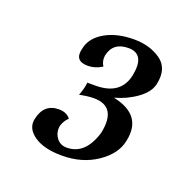

<svg xmlns="http://www.w3.org/2000/svg" viewBox="-68 -860 407 420"><g transform="rotate(20 136.0 -650.5)"><path d="M238 -583Q232 -551 197.5 -527.5Q163 -504 116 -504Q74 -504 51 -520Q28 -536 33 -559Q41 -597 76 -597Q94 -597 103 -585Q94 -577 90 -564Q87 -549 95.5 -536.5Q104 -524 120 -524Q163 -524 180 -580Q194 -646 139 -646Q126 -646 106 -642Q113 -660 114 -673H133Q192 -673 202 -723Q212 -775 173 -775Q137 -775 130 -742Q128 -729 135 -718Q119 -708 102 -708Q70 -708 78 -739Q83 -765 110.5 -781Q138 -797 178 -797Q215 -797 240.5 -779Q266 -761 258 -723Q254 -703 231.5 -686.5Q209 -670 180 -662Q252 -647 238 -583Z"/></g></svg>

Font: GFS Artemisia
Style: Italic
Weight: 400
Italic angle: -12°
Designer: Takis Katsoulidis and George D. Matthiopoulos
Foundry: George Matthiopoulos and Takis Katsoulidis
Version: Version 1.0